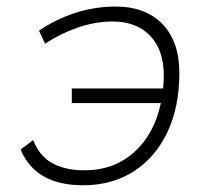

<svg xmlns="http://www.w3.org/2000/svg" viewBox="-20 -547 626 577"><path d="M229.5 9.8Q86.4 9.8 42 -97.7L79.6 -126Q99.1 -77.1 137.9 -56.2Q176.8 -35.2 233.4 -35.2Q322.3 -35.2 383.1 -89.6Q443.8 -144 463.4 -237.3H195.8V-281.2H470.2Q472.2 -301.3 472.2 -321.8Q471.7 -397.5 430.9 -439.9Q390.1 -482.4 317.9 -482.4Q266.6 -482.4 213.6 -464.1Q160.6 -445.8 115.7 -415.5L97.2 -454.6Q144.5 -487.8 204.3 -507.6Q264.2 -527.3 327.1 -527.3Q417.5 -527.3 468.3 -474.6Q519 -421.9 519 -327.6Q519 -226.1 483.2 -150.1Q447.3 -74.2 382.1 -32.2Q316.9 9.8 229.5 9.8Z"/></svg>

Font: Cascadia Mono ExtraLight
Style: Italic
Weight: 200
Italic angle: -10°
Monospace: yes
Designer: Aaron Bell
Foundry: Saja Typeworks
Version: Version 2404.023; ttfautohint (v1.8.4)